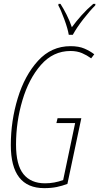

<svg xmlns="http://www.w3.org/2000/svg" viewBox="-20 -964 514 994"><path d="M209 10Q246 10 274.5 4Q303 -2 329 -12L401 -352H278L272 -327H369L307 -32Q262 -15 213 -15Q140 -15 101.5 -62.5Q63 -110 63 -216Q63 -333 96 -444.5Q129 -556 192 -628Q255 -700 345 -700Q379 -700 404.5 -689Q430 -678 452 -662L468 -683Q446 -700 417 -712.5Q388 -725 345 -725Q246 -725 177 -649.5Q108 -574 72 -456Q36 -338 36 -213Q36 10 209 10ZM336 -784H357Q378 -822 411.5 -865Q445 -908 473 -936L474 -944H463Q430 -916 401.5 -884Q373 -852 352 -823Q341 -856 324.5 -888.5Q308 -921 293 -944H283L282 -936Q295 -913 313 -864Q331 -815 336 -784Z"/></svg>

Font: Noto Sans Display Condensed Thin
Style: Italic
Weight: 250
Width: 3
Italic angle: -12°
Designer: Monotype Design Team
Foundry: Monotype Imaging Inc.
Version: Version 1.900